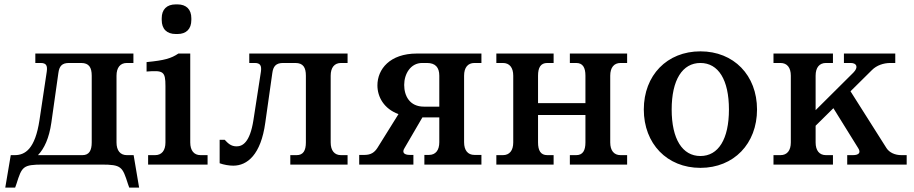

<svg xmlns="http://www.w3.org/2000/svg" viewBox="-20 -750 4167 875"><path d="M141 -506V-463H165C191 -463 197 -451 193 -423L160 -203C140 -70 94 -43 47 -43H29L4 105H49L55 88C80 9 84 0 177 0H442C534 0 538 10 563 88L569 105H614L589 -43H558C528 -43 511 -64 511 -101V-405C511 -442 528 -463 558 -463H588V-506ZM153 -43C182 -73 204 -121 214 -191L246 -417C250 -448 262 -463 294 -463H350C386 -463 398 -442 398 -405V-101C398 -64 386 -43 356 -43Z M847 -101V-506H793C760 -484 731 -475 648 -467V-424C724 -430 734 -425 734 -358V-101C734 -64 717 -43 687 -43H655V0H926V-43H894C864 -43 847 -64 847 -101ZM717 -659C717 -618 740 -595 781 -595H789C829 -595 852 -618 852 -659V-667C852 -707 829 -730 789 -730H781C740 -730 717 -707 717 -667Z M1116 -506V-463H1141C1166 -463 1173 -451 1169 -423L1135 -203C1119 -100 1085 -83 1058 -83C1032 -83 1018 -98 1004 -113H981V-6C1000 1 1024 5 1043 5C1107 5 1169 -45 1189 -191L1221 -417C1225 -448 1238 -463 1270 -463H1326C1362 -463 1374 -442 1374 -405V-101C1374 -64 1362 -43 1332 -43H1303V0H1564V-43H1534C1504 -43 1487 -64 1487 -101V-405C1487 -442 1504 -463 1534 -463H1564V-506Z M2174 -506H1880C1756 -506 1700 -434 1700 -361C1700 -308 1730 -254 1796 -230L1700 -76C1687 -56 1671 -44 1641 -44H1617V0H1864V-44H1848C1820 -44 1811 -56 1824 -76L1905 -215H1982V-102C1982 -65 1965 -44 1935 -44H1914V0H2174V-44H2142C2112 -44 2095 -65 2095 -102V-405C2095 -442 2112 -463 2142 -463H2174ZM1822 -363C1822 -413 1851 -463 1904 -463H1926C1964 -463 1982 -443 1982 -405V-264H1912C1847 -264 1822 -313 1822 -363Z M2432 -101V-226H2648V-101C2648 -64 2636 -43 2606 -43H2577V0H2838V-43H2808C2778 -43 2761 -64 2761 -101V-405C2761 -442 2778 -463 2808 -463H2838V-506H2577V-463H2606C2636 -463 2648 -442 2648 -405V-280H2432V-405C2432 -442 2444 -463 2474 -463H2503V-506H2242V-463H2272C2302 -463 2319 -442 2319 -405V-101C2319 -64 2302 -43 2272 -43H2242V0H2503V-43H2474C2444 -43 2432 -64 2432 -101Z M3172 -39C3090 -39 3041 -116 3041 -251C3041 -386 3090 -463 3172 -463C3254 -463 3302 -386 3302 -251C3302 -116 3254 -39 3172 -39ZM2914 -251C2914 -95 3020 15 3172 15C3324 15 3430 -95 3430 -251C3430 -407 3324 -516 3172 -516C3020 -516 2914 -407 2914 -251Z M4020 -75 3856 -334 3954 -431C3975 -452 4006 -463 4038 -463H4060V-506H3826V-463H3857C3885 -463 3893 -443 3869 -419L3697 -248V-405C3697 -442 3714 -463 3744 -463H3776V-506H3505V-463H3537C3567 -463 3584 -442 3584 -405V-101C3584 -64 3567 -43 3537 -43H3505V0H3776V-43H3744C3714 -43 3697 -64 3697 -101V-177L3778 -257L3891 -75C3904 -55 3895 -43 3867 -43H3841V0H4112V-43H4088C4058 -43 4033 -55 4020 -75Z"/></svg>

Font: LT Superior Serif Semibold
Style: Regular
Weight: 600
Designer: Daniel Lyons
Foundry: LyonsType
Version: Version 2.120;FEAKit 1.0